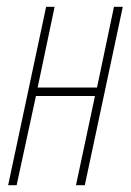

<svg xmlns="http://www.w3.org/2000/svg" viewBox="-20 -546 386 566"><path d="M4 0H29L86 -263H260L204 0H230L342 -526H316L266 -288H91L141 -526H116Z"/></svg>

Font: Noto Sans ExtraCondensed Thin
Style: Italic
Weight: 100
Width: 2
Italic angle: -12°
Designer: Monotype Design Team
Foundry: Monotype Imaging Inc.
Version: Version 2.013